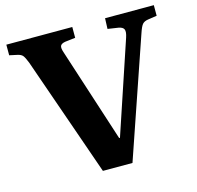

<svg xmlns="http://www.w3.org/2000/svg" viewBox="-104 -819 952 928"><g transform="rotate(-15 372.5 -355.0)"><path d="M299 0 90 -598Q79 -626 71 -635.5Q63 -645 43 -649L6 -657V-710H336V-656L285 -650Q266 -647 260.5 -637Q255 -627 265 -599L416 -133H420L574 -593Q583 -620 578 -632.5Q573 -645 551 -649L498 -657L500 -710H744V-657L698 -650Q680 -647 671 -637Q662 -627 651 -594L447 0Z"/></g></svg>

Font: Literata 36pt
Style: Bold
Weight: 700
Designer: Latin by Veronika Burian and Jose Scaglione. Greek by Irene Vlachou. Cyrillic by Vera Evstafieva.
Foundry: TypeTogether
Version: Version 3.002